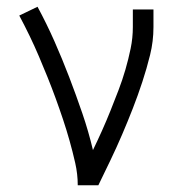

<svg xmlns="http://www.w3.org/2000/svg" viewBox="-20 -548 540 568"><path d="M210 0Q210 -33 202.5 -66Q195 -99 186 -131Q177 -163 166.5 -194.5Q156 -226 144.5 -257.5Q133 -289 120.5 -320Q108 -351 95 -381.5Q82 -412 67.5 -442Q53 -472 37 -502L91 -528Q118 -478 141 -426Q164 -374 184.5 -320.5Q205 -267 223.5 -213Q242 -159 255 -104Q269 -133 282 -162Q295 -191 307 -221Q319 -251 330.5 -281Q342 -311 351 -342Q360 -373 366.5 -404.5Q373 -436 373 -468V-520H434V-468Q434 -426 424 -385.5Q414 -345 401 -305.5Q388 -266 373 -227.5Q358 -189 341.5 -150.5Q325 -112 307 -74.5Q289 -37 271 0Z"/></svg>

Font: Iosevka SS04 Light
Style: Regular
Weight: 300
Monospace: yes
Designer: Belleve Invis
Foundry: Belleve Invis
Version: Version 19.0.0; ttfautohint (v1.8.4)